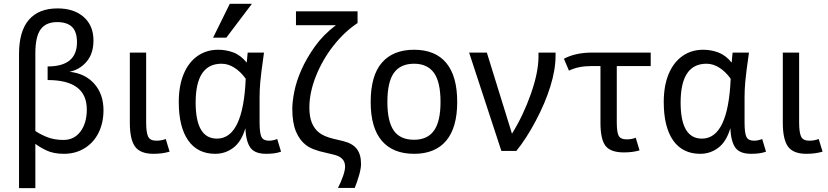

<svg xmlns="http://www.w3.org/2000/svg" viewBox="-20 -786 4315 1000"><path d="M519 -211.9Q519 -147 493.7 -95.2Q468.3 -43.5 420.9 -14.2Q373.5 15.1 313 15.1Q257.8 15.1 220 -3.4Q182.1 -22 164.1 -37.1V193.8H79.1V-504.9Q79.1 -623.5 130.4 -682.9Q181.6 -742.2 279.8 -742.2Q365.2 -742.2 416 -697.5Q466.8 -652.8 466.8 -575.2Q466.8 -506.8 430.9 -464.8Q395 -422.9 341.8 -412.1Q422.9 -403.8 470.9 -349.9Q519 -295.9 519 -211.9ZM164.1 -104Q183.1 -89.8 221.4 -73.5Q259.8 -57.1 311 -57.1Q366.2 -57.1 399.2 -101.1Q432.1 -145 432.1 -215.8Q432.1 -369.1 228 -369.1V-439.9Q380.9 -439.9 380.9 -565.9Q380.9 -621.1 355 -646Q329.1 -670.9 277.8 -670.9Q219.2 -670.9 191.7 -633.1Q164.1 -595.2 164.1 -508.8Z M863.3 3.9Q825.2 15.1 779.3 15.1Q710.9 15.1 683.6 -22.2Q656.2 -59.6 656.2 -147V-512.2H741.2V-148.9Q741.2 -97.2 751.2 -75.2Q761.2 -53.2 794.4 -53.2Q820.3 -53.2 843.3 -62Z M1443.8 3.9Q1414.6 15.1 1366.2 15.1Q1307.1 15.1 1284.2 -16.8Q1261.2 -48.8 1257.8 -118.2Q1237.8 -48.8 1195.8 -16.8Q1153.8 15.1 1101.1 15.1Q1008.8 15.1 960 -54.9Q911.1 -125 911.1 -254.9Q911.1 -338.9 936.5 -400.1Q961.9 -461.4 1008.5 -494.1Q1055.2 -526.9 1116.2 -526.9Q1157.2 -526.9 1195.1 -512.9Q1232.9 -499 1265.1 -460Q1268.1 -500 1270 -512.2H1355Q1339.4 -402.8 1335.7 -359.9Q1332 -316.9 1332 -280.8V-148.9Q1332 -92.3 1341.8 -72.8Q1351.6 -53.2 1380.9 -53.2Q1401.9 -53.2 1423.8 -62ZM1109.9 -64Q1246.6 -64 1259.8 -376Q1233.9 -412.1 1201.4 -433.1Q1168.9 -454.1 1133.8 -454.1Q999 -454.1 999 -252Q999 -64 1109.9 -64ZM1158.7 -589.8H1089.8L1176.8 -766.1H1292Z M1521.5 -727.1H1842.3V-666Q1774.4 -621.1 1717 -548.3Q1659.7 -475.6 1625.5 -389.6Q1591.3 -303.7 1591.3 -226.1Q1591.3 -177.2 1604.5 -145.8Q1617.7 -114.3 1642.3 -95Q1667 -75.7 1713.4 -64L1766.6 -51.3Q1815.4 -39.6 1837.9 -11Q1860.4 17.6 1860.4 67.9Q1860.4 91.3 1850.3 126.5Q1840.3 161.6 1827.6 192.9H1740.2Q1755.9 162.1 1766.6 131.6Q1777.3 101.1 1777.3 81.1Q1777.3 32.2 1716.3 19L1678.2 9.8Q1606.9 -4.9 1573.7 -30.3Q1540.5 -55.7 1521.5 -101.1Q1502.4 -146.5 1502.4 -219.2Q1502.4 -255.9 1512.9 -309.3Q1523.4 -362.8 1550 -422.9Q1576.7 -482.9 1620.1 -543.9Q1663.6 -605 1729.5 -654.8H1521.5Z M2361.3 -254.9Q2361.3 -121.6 2304 -53.2Q2246.6 15.1 2136.7 15.1Q2026.9 15.1 1968.8 -52.5Q1910.6 -120.1 1910.6 -254.9Q1910.6 -392.1 1969 -459.5Q2027.3 -526.9 2136.7 -526.9Q2247.1 -526.9 2304.2 -458.3Q2361.3 -389.6 2361.3 -254.9ZM2274.4 -254.9Q2274.4 -359.4 2240 -406.7Q2205.6 -454.1 2136.7 -454.1Q2065.9 -454.1 2031.7 -406.5Q1997.6 -358.9 1997.6 -254.9Q1997.6 -154.8 2030.5 -106.4Q2063.5 -58.1 2136.7 -58.1Q2206.5 -58.1 2240.5 -106Q2274.4 -153.8 2274.4 -254.9Z M2515.6 -512.2 2646.5 -89.8Q2704.6 -182.6 2744.6 -295.9Q2784.7 -409.2 2784.7 -492.2V-512.2H2873.5V-495.1Q2873.5 -422.9 2846.4 -335.7Q2819.3 -248.5 2770 -155.8Q2720.7 -63 2669.4 0H2591.3L2423.3 -512.2Z M3369.1 -441.9H3192.4V-148.9Q3192.4 -97.2 3202.4 -78.6Q3212.4 -60.1 3244.1 -60.1Q3271 -60.1 3291 -68.8L3311 -2.9Q3276.4 7.8 3229 7.8Q3160.6 7.8 3134 -26.1Q3107.4 -60.1 3107.4 -147V-441.9H3060.1Q2991.2 -441.9 2943.4 -418L2917 -480Q2977.1 -512.2 3065.4 -512.2H3369.1Z M3969.7 3.9Q3940.4 15.1 3892.1 15.1Q3833 15.1 3810.1 -16.8Q3787.1 -48.8 3783.7 -118.2Q3763.7 -48.8 3721.7 -16.8Q3679.7 15.1 3627 15.1Q3534.7 15.1 3485.8 -54.9Q3437 -125 3437 -254.9Q3437 -338.9 3462.4 -400.1Q3487.8 -461.4 3534.4 -494.1Q3581.1 -526.9 3642.1 -526.9Q3683.1 -526.9 3720.9 -512.9Q3758.8 -499 3791 -460Q3793.9 -500 3795.9 -512.2H3880.9Q3865.2 -402.8 3861.6 -359.9Q3857.9 -316.9 3857.9 -280.8V-148.9Q3857.9 -92.3 3867.7 -72.8Q3877.4 -53.2 3906.7 -53.2Q3927.7 -53.2 3949.7 -62ZM3635.7 -64Q3772.5 -64 3785.6 -376Q3759.8 -412.1 3727.3 -433.1Q3694.8 -454.1 3659.7 -454.1Q3524.9 -454.1 3524.9 -252Q3524.9 -64 3635.7 -64Z M4264.2 3.9Q4226.1 15.1 4180.2 15.1Q4111.8 15.1 4084.5 -22.2Q4057.1 -59.6 4057.1 -147V-512.2H4142.1V-148.9Q4142.1 -97.2 4152.1 -75.2Q4162.1 -53.2 4195.3 -53.2Q4221.2 -53.2 4244.1 -62Z"/></svg>

Font: Lorenzo Sans
Style: Regular
Weight: 400
Foundry: Intel Corporation
Version: Version 1.00; ttfautohint (v1.5)